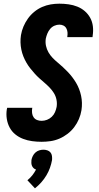

<svg xmlns="http://www.w3.org/2000/svg" viewBox="-20 -763 540 1044"><path d="M206 8Q180 8 154.5 4.5Q129 1 105.5 -8Q82 -17 63 -32.5Q44 -48 32.5 -69.5Q21 -91 17 -116.5Q13 -142 17 -168Q18 -170 18 -172Q18 -174 19 -177H156Q156 -176 155.5 -175Q155 -174 155 -174Q153 -161 154.5 -148Q156 -135 163 -125Q170 -115 181.5 -110.5Q193 -106 206 -106Q221 -106 235.5 -111.5Q250 -117 261.5 -128Q273 -139 279 -153Q285 -167 288 -182Q291 -202 287 -221.5Q283 -241 273 -257Q263 -273 250 -286.5Q237 -300 223 -312Q209 -324 195 -336.5Q181 -349 168.5 -363Q156 -377 144.5 -391.5Q133 -406 123.5 -422.5Q114 -439 107 -456.5Q100 -474 96 -493.5Q92 -513 91.5 -532.5Q91 -552 94 -572Q98 -596 107.5 -618.5Q117 -641 131.5 -661.5Q146 -682 166 -698.5Q186 -715 209 -725Q232 -735 255.5 -739Q279 -743 303 -743Q328 -743 353 -739.5Q378 -736 400.5 -727Q423 -718 441 -702.5Q459 -687 470.5 -666Q482 -645 485 -620Q488 -595 484 -570Q484 -567 483.5 -565Q483 -563 483 -561H346Q346 -562 346 -562.5Q346 -563 346 -564Q348 -576 347 -587.5Q346 -599 340.5 -609Q335 -619 325 -624Q315 -629 303 -629Q289 -629 275.5 -623Q262 -617 252.5 -605.5Q243 -594 237.5 -580.5Q232 -567 229 -553Q226 -533 230 -514Q234 -495 243.5 -478.5Q253 -462 266 -448.5Q279 -435 293.5 -423Q308 -411 321.5 -398.5Q335 -386 348 -372.5Q361 -359 372.5 -344Q384 -329 393.5 -313Q403 -297 410 -279Q417 -261 421 -242Q425 -223 425.5 -203.5Q426 -184 423 -164Q419 -139 409 -115.5Q399 -92 383.5 -71.5Q368 -51 347 -35Q326 -19 302.5 -9Q279 1 254.5 4.5Q230 8 206 8ZM170 261 129 217Q144 205 155.5 190.5Q167 176 176 159Q169 157 163 151.5Q157 146 154 139Q151 132 150.5 123.5Q150 115 151 107Q153 96 158.5 85Q164 74 173 66Q182 58 193.5 54.5Q205 51 216 51Q227 51 237.5 54.5Q248 58 254.5 66Q261 74 262.5 85Q264 96 263 107Q259 129 251.5 150Q244 171 232 191Q220 211 204.5 228.5Q189 246 170 261Z"/></svg>

Font: Iosevka Curly Heavy Oblique
Style: Regular
Weight: 900
Italic angle: -9°
Monospace: yes
Designer: Belleve Invis
Foundry: Belleve Invis
Version: Version 11.1.0; ttfautohint (v1.8.3)